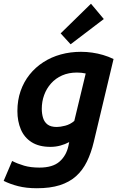

<svg xmlns="http://www.w3.org/2000/svg" viewBox="-46 -813 648 1021"><path d="M150 188Q93.8 188 50.5 176.9Q7.2 165.8 -26.5 148.8L18.5 43Q47.5 57.8 82.2 68Q117 78.2 163.8 78.2Q234 78.2 270.2 46.6Q306.5 15 317.8 -37L322 -57.5Q299.8 -45.5 274.6 -38.8Q249.5 -32 222.5 -32Q161.5 -32 122.2 -56.9Q83 -81.8 64.8 -125Q46.5 -168.2 46.5 -222.5Q46.5 -280 63.5 -328.9Q80.5 -377.8 111.4 -416.4Q142.2 -455 184.4 -482.2Q226.5 -509.5 277.4 -523.5Q328.2 -537.5 384.5 -537.5Q414.8 -537.5 444.2 -533.2Q473.8 -529 502.2 -520.6Q530.8 -512.2 557.8 -499.2L452.8 -59Q438.8 0.2 416.1 46.4Q393.5 92.5 358.4 124Q323.2 155.5 272.1 171.8Q221 188 150 188ZM255.8 -137.8Q274.2 -137.8 300.6 -144.5Q327 -151.2 349 -169.8L409.8 -422.2Q398.8 -424.8 387.1 -426Q375.5 -427.2 363.2 -427.2Q319.2 -427.2 284.4 -411.9Q249.5 -396.5 225.4 -369.2Q201.2 -342 188.8 -307.6Q176.2 -273.2 176.2 -234.2Q176.2 -208.2 183 -186Q189.8 -163.8 207 -150.8Q224.2 -137.8 255.8 -137.8ZM329.5 -577.5 276.5 -635.5 437.8 -793.2 506 -711.8Z"/></svg>

Font: Ubuntu Sans
Style: Italic
Weight: 400
Italic angle: -13.5°
Designer: Dalton Maag Ltd
Foundry: Dalton Maag Ltd
Version: Version 1.006